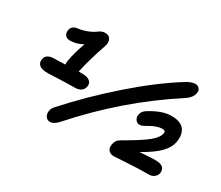

<svg xmlns="http://www.w3.org/2000/svg" viewBox="-127 -1070 1569 1362"><g transform="rotate(30 658.0 -389.0)"><path d="M376 -14.2Q355.5 -14.2 342.3 -30.5Q329.1 -46.9 330.8 -71.8Q332.5 -96.7 351.1 -118.2Q510.3 -296.4 701.7 -464.1Q893.1 -631.8 1059.1 -734.9Q1104 -764.2 1137.2 -764.2Q1161.1 -764.2 1173.1 -744.9Q1185.1 -725.6 1172.6 -694.8Q1160.2 -664.1 1119.1 -638.2Q747.1 -397.5 438 -48.8Q404.8 -14.2 376 -14.2ZM191.9 -306.2Q138.2 -306.2 118.7 -325.2Q99.1 -344.2 106 -373Q113.8 -418.9 183.1 -418.9Q217.8 -418.9 269 -421.9Q266.1 -435.5 269 -453.1Q282.2 -527.3 314 -613.8Q263.2 -585 210.9 -585Q182.1 -585 170.2 -602.5Q158.2 -620.1 163.1 -644Q165.5 -660.6 178.7 -672.4Q191.9 -684.1 214.8 -687Q249.5 -690.9 285.4 -704.3Q321.3 -717.8 349.1 -737.8Q373.5 -757.8 401.9 -757.8Q436 -757.8 447.5 -731.4Q459 -705.1 444.8 -669.9Q397.5 -532.7 375 -425.8H404.8Q446.8 -425.8 466.8 -409.2Q486.8 -392.6 481 -363.8Q477.1 -340.8 458.5 -326.9Q439.9 -313 407.2 -313Q345.7 -313 274.9 -309.6Q204.1 -306.2 191.9 -306.2ZM893.1 -29.8Q860.4 -29.8 845.9 -48.1Q831.5 -66.4 836.9 -97.2Q843.8 -133.8 873 -149.9Q1007.8 -227.1 1058.6 -268.6Q1109.4 -310.1 1116.2 -346.2Q1122.1 -371.1 1094.2 -371.1Q1070.8 -371.1 1045.4 -362.1Q1020 -353 1002.4 -342.5Q984.9 -332 967 -323Q949.2 -314 939 -314Q916.5 -314 903.6 -331.5Q890.6 -349.1 895 -373Q898.9 -402.3 930.2 -421.9Q1027.8 -482.9 1103 -482.9Q1179.2 -482.9 1208.7 -443.8Q1238.3 -404.8 1226.1 -338.9Q1218.3 -293.9 1175.3 -248.3Q1132.3 -202.6 1034.2 -147Q1042.5 -147.5 1086.7 -150.6Q1130.9 -153.8 1160.2 -153.8Q1205.6 -153.8 1223.1 -136.7Q1240.7 -119.6 1235.8 -89.8Q1231.9 -70.3 1214.6 -56.2Q1197.3 -42 1171.9 -42Q1086.9 -42 994.6 -35.9Q902.3 -29.8 893.1 -29.8Z"/></g></svg>

Font: Shantell Sans Bouncy
Style: Italic
Weight: 600
Italic angle: -11.31°
Designer: Stephen Nixon, Anya Danilova, Shantell Martin
Foundry: Arrow Type
Version: Version 1.006;[9816181b4]